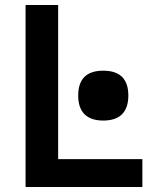

<svg xmlns="http://www.w3.org/2000/svg" viewBox="-20 -746 640 766"><path d="M82 -726H212V-111H548V0H82ZM292 -365Q292 -464 392 -464Q492 -464 492 -365Q492 -315.5 466.8 -290.2Q441.5 -265 392 -265Q342.5 -265 317.2 -290.2Q292 -315.5 292 -365Z"/></svg>

Font: JuliaMono
Style: Bold
Weight: 700
Monospace: yes
Designer: cormullion
Foundry: corm
Version: Version 0.055; ttfautohint (v1.8.4)